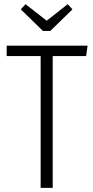

<svg xmlns="http://www.w3.org/2000/svg" viewBox="-20 -905 449 925"><path d="M306.2 -884.8 329.1 -859.9 222.2 -755.9H187L80.1 -859.9L103 -884.8L205.1 -805.2ZM401.9 -685.1 395 -634.8H233.9V0H175.8V-634.8H12.2V-685.1Z"/></svg>

Font: Fira Sans Compressed Light
Style: Regular
Weight: 300
Width: 1
Designer: Carrois Corporate & Edenspiekermann AG
Foundry: Carrois Corporate GbR & Edenspiekermann AG
Version: Version 4.203;PS 004.203;hotconv 1.0.88;makeotf.lib2.5.64775